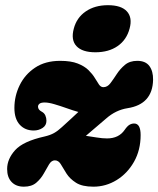

<svg xmlns="http://www.w3.org/2000/svg" viewBox="-20 -707 610 740"><path d="M522 -186.5Q522 -128.5 496.5 -83.5Q471 -38.5 429.5 -13Q388 12.5 340 12.5Q296.5 12.5 272.8 -2.8Q249 -18 236.2 -38.2Q223.5 -58.5 214.5 -73.8Q205.5 -89 191.5 -89Q178.5 -89 169.2 -73.8Q160 -58.5 148.8 -38.2Q137.5 -18 119.8 -2.8Q102 12.5 72 12.5Q42 12.5 24.8 -5.5Q7.5 -23.5 7.5 -55.5Q7.5 -94 38.2 -128.2Q69 -162.5 152 -181Q173.5 -186 188.2 -194.2Q203 -202.5 218.5 -217Q240 -236.5 255.2 -250.5Q270.5 -264.5 282 -275.5Q262 -281 237.5 -289.8Q213 -298.5 190.2 -305.2Q167.5 -312 152.5 -312Q138 -312 132.2 -307.2Q126.5 -302.5 126.5 -296Q126.5 -284 141 -276.5Q150.5 -271.5 154.8 -262Q159 -252.5 159 -241.5Q159 -223.5 144 -213.8Q129 -204 110 -204Q76.5 -204 56 -226.5Q35.5 -249 35.5 -291Q35.5 -337 55.8 -378.5Q76 -420 115.2 -446.2Q154.5 -472.5 212 -472.5Q253.5 -472.5 279.5 -462.2Q305.5 -452 321 -436.8Q336.5 -421.5 345.5 -406.5Q354.5 -391.5 361.5 -381.2Q368.5 -371 378.5 -371Q394 -371 405.5 -386.2Q417 -401.5 430 -421.5Q443 -441.5 461.5 -457Q480 -472.5 509 -472.5Q541 -472.5 555.8 -452.5Q570.5 -432.5 570 -399.5Q568 -305 471.5 -290Q426.5 -283 389.5 -250.5Q360.5 -225.5 341.8 -209.8Q323 -194 311 -183.5Q330 -181 352.2 -177.2Q374.5 -173.5 392.5 -173.5Q438 -173.5 460.5 -206.5Q470.5 -221 479 -226Q487.5 -231 497 -231Q522 -231 522 -186.5ZM347.5 -505.5Q297 -505.5 274.8 -529.2Q252.5 -553 264.5 -597Q275.5 -639 310.5 -663Q345.5 -687 396 -687Q447.5 -687 469.2 -663Q491 -639 479.5 -597Q468 -553.5 433.5 -529.5Q399 -505.5 347.5 -505.5Z"/></svg>

Font: Fraunces 72pt SuperSoft Black
Style: Italic
Weight: 900
Italic angle: -16°
Version: Version 1.000;[b76b70a41]